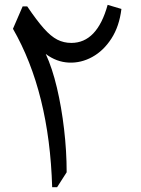

<svg xmlns="http://www.w3.org/2000/svg" viewBox="-20 -783 591 803"><path d="M430.2 -762.7 487.8 -745.6Q479 -672.9 446 -621.8Q413.1 -570.8 366.2 -544.9Q319.3 -519 268.1 -521.2Q216.8 -523.4 171.4 -557.1Q198.7 -498 218 -416.3Q237.3 -334.5 248 -242.7Q258.8 -150.9 258.8 -62.5L218.8 0H198.2Q186.5 -397.5 34.2 -662.6L74.7 -756.3H93.8Q133.8 -697.3 163.3 -664.1Q192.9 -630.9 219.7 -617.2Q246.6 -603.5 278.3 -603.5Q386.2 -603.5 430.2 -762.7Z"/></svg>

Font: Pinar-FD Medium
Style: Regular
Weight: 500
Designer: Amin Abedi
Version: Version 3.000